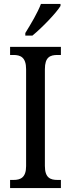

<svg xmlns="http://www.w3.org/2000/svg" viewBox="-20 -951 358 971"><path d="M108 -784V-771H144C194 -812 265 -886 286 -921V-931H187C170 -886 137 -831 108 -784ZM31 0H288V-41H271C234 -41 207 -52 207 -112V-601C207 -662 233 -673 271 -673H288V-714H31V-673H48C83 -673 112 -662 112 -601V-111C112 -52 83 -41 48 -41H31Z"/></svg>

Font: Noto Serif Myanmar Condensed
Style: Regular
Weight: 400
Width: 3
Designer: Ben Mitchell and the Monotype Design Team
Foundry: Monotype Imaging Inc.
Version: Version 2.106